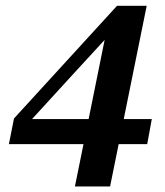

<svg xmlns="http://www.w3.org/2000/svg" viewBox="-20 -651 586 682"><path d="M246.1 11.4H371L501.1 -630.5H395.8L29.7 -230.2L11.6 -139.1H502.9L519.2 -228H84.2V-260.5L76.3 -208.9L246.6 -395.1L417.2 -580.4L339.6 -538.6H357.6L288.8 -198.3L284.1 -176L246.1 11.4Z"/></svg>

Font: Source Serif 4 Variable
Style: Italic
Weight: 400
Italic angle: -12°
Designer: Frank Grießhammer
Foundry: Adobe Systems Incorporated
Version: Version 4.004;hotconv 1.0.116;makeotfexe 2.5.65601